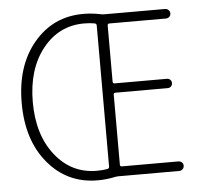

<svg xmlns="http://www.w3.org/2000/svg" viewBox="-53 -796 927 862"><g transform="rotate(-5 410.5 -365.0)"><path d="M353 -697Q239 -697 166 -605Q93 -513 93 -365Q93 -217 166 -125Q239 -33 353 -33Q381 -33 401 -37Q409 -39 409 -47V-683Q409 -691 401 -693Q381 -697 353 -697ZM353 10Q217 10 130 -93.5Q43 -197 43 -365Q43 -533 130 -636.5Q217 -740 353 -740Q392 -740 430 -732Q440 -730 446 -730H721Q730 -730 736.5 -723.5Q743 -717 743 -708Q743 -699 736.5 -693Q730 -687 721 -687H466Q458 -687 458 -678V-426Q458 -417 466 -417H702Q711 -417 717 -411Q723 -405 723 -396Q723 -387 717 -381Q711 -375 702 -375H466Q458 -375 458 -367V-52Q458 -43 466 -43H721Q730 -43 736.5 -37Q743 -31 743 -22Q743 -13 736.5 -6.5Q730 0 721 0H446Q440 0 430 2Q392 10 353 10Z"/></g></svg>

Font: Rounded Mplus 1c Light
Style: Regular
Weight: 300
Version: Version 1.059.20150529